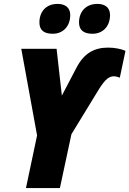

<svg xmlns="http://www.w3.org/2000/svg" viewBox="-20 -964 663 984"><path d="M454 -791C508 -791 544 -830 544 -887C544 -927 516 -944 479 -944C419 -944 385 -903 385 -849C385 -808 411 -791 454 -791ZM250 -791C304 -791 340 -830 340 -887C340 -927 312 -944 275 -944C215 -944 182 -903 182 -849C182 -808 207 -791 250 -791ZM113 0H287L346 -276L489 -510C522 -562 542 -573 564 -573C575 -573 586 -569 594 -566L623 -703C601 -714 565 -720 534 -720C463 -720 411 -691 373 -619L297 -474L270 -714H89L170 -270Z"/></svg>

Font: Noto Sans Condensed Black
Style: Italic
Weight: 900
Width: 3
Italic angle: -12°
Designer: Monotype Design Team
Foundry: Monotype Imaging Inc.
Version: Version 2.013